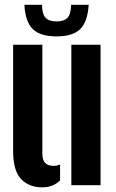

<svg xmlns="http://www.w3.org/2000/svg" viewBox="-20 -791 495 820"><path d="M36.1 -144.9V-600H160.9V-134.4Q160.9 -107.7 172.6 -95.2Q184.3 -82.7 208.5 -82.7Q221.9 -82.7 236.6 -88.1V-20.5Q206.8 9.1 160.9 9.1Q103.4 9.1 69.8 -26.7Q36.1 -62.5 36.1 -144.9ZM284.7 0V-600H409.5V0ZM221.5 -635.6Q151.7 -635.6 119.9 -666.9Q88 -698.1 84.2 -770.6H159.5Q159.6 -732.5 174 -716Q188.4 -699.5 221.5 -699.5Q254.6 -699.5 269 -716Q283.4 -732.5 283.5 -770.6H358.7Q354.4 -698.1 322.7 -666.9Q290.9 -635.6 221.5 -635.6Z"/></svg>

Font: Big Shoulders Stencil Display SC Thin
Style: Regular
Weight: 100
Designer: Patric King
Foundry: XO Type Co
Version: Version 2.001